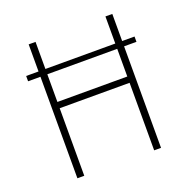

<svg xmlns="http://www.w3.org/2000/svg" viewBox="-122 -801 908 919"><g transform="rotate(-20 332.0 -341.0)"><path d="M608 -544V-517H545V0H510V-344H154V0H119V-517H56V-544H119V-682H154V-544H510V-682H545V-544ZM510 -376V-517H154V-376Z"/></g></svg>

Font: Fira Sans UltraLight
Style: Regular
Weight: 200
Designer: Carrois Corporate & Edenspiekermann AG
Foundry: Carrois Corporate GbR & Edenspiekermann AG
Version: Version 4.106;PS 004.106;hotconv 1.0.70;makeotf.lib2.5.58329